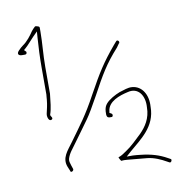

<svg xmlns="http://www.w3.org/2000/svg" viewBox="-77 -791 807 831"><g transform="rotate(-10 326.0 -375.0)"><path d="M45 -626C31 -612 39 -603 54 -603H67C72 -603 75 -606 75 -611C75 -613 75 -614 74 -615L66 -623L74 -630C88 -642 101 -659 116 -674L135 -693L133 -666C130 -624 128 -581 128 -535V-417C127 -411 127 -403 126 -394C124 -371 119 -353 115 -335V-334C112 -325 118 -298 132 -306C141 -311 130 -321 129 -325V-328C138 -354 140 -383 144 -418V-535C144 -589 150 -641 150 -689V-706C150 -710 149 -712 142 -714C133 -717 131 -716 130 -715C125 -710 118 -704 114 -698C102 -680 85 -657 64 -643C58 -639 52 -633 45 -626ZM164 -93 172 -74V-73C174 -63 189 -72 186 -80L180 -98C177 -108 174 -116 176 -124V-125C183 -150 200 -167 213 -186C235 -217 259 -248 282 -281C295 -299 313 -330 338 -375C384 -460 408 -502 464 -564L476 -581H477C477 -581 478 -582 478 -586C478 -590 474 -594 470 -594C469 -594 466 -593 465 -591L452 -576C397 -510 373 -472 324 -383C277 -296 249 -262 200 -194C177 -162 148 -134 164 -93ZM368 -300C366 -277 371 -273 380 -272H388C391 -271 395 -274 395 -278V-279C396 -286 389 -288 383 -291L384 -298C388 -341 440 -358 476 -366C524 -379 551 -338 547 -287C547 -238 523 -204 497 -178C476 -158 449 -131 424 -115C409 -105 403 -100 388 -95C389 -92 393 -83 397 -78C405 -79 414 -79 424 -78C455 -75 481 -73 510 -70C540 -67 570 -53 591 -41L602 -35C610 -31 616 -47 609 -49L598 -55C566 -73 531 -84 485 -89C474 -90 461 -92 451 -92H424L444 -110C496 -155 563 -199 563 -286V-287C567 -340 541 -380 500 -384C479 -386 464 -378 442 -372C421 -364 394 -349 381 -334C373 -325 369 -315 368 -300Z"/></g></svg>

Font: Stray Cat
Style: ExLt
Weight: 200
Version: Version 1.0